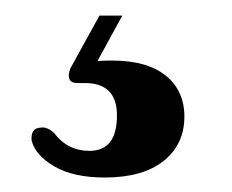

<svg xmlns="http://www.w3.org/2000/svg" viewBox="-20 -26 305 252"><path d="M110.5 -5.5H140.5L108 54Q116.5 53.5 127.5 53.5Q173 53.5 197.5 73.2Q222 93 222 127Q222 163.5 194.8 185.2Q167.5 207 117.5 207Q76.5 207 51.5 192.5Q26.5 178 21.5 158.5Q20 142 33.5 141.5Q41.5 140 51 148.5Q68.5 172 97.5 172Q133.5 172 133.5 125.5Q133.5 83 91.5 83H81.5Q73 83 71 77.5Q69 72 72.5 63.5Z"/></svg>

Font: Fraunces 144pt Soft
Style: Bold
Weight: 700
Version: Version 1.000;[0bf87f6ff]